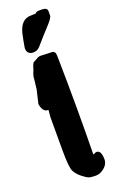

<svg xmlns="http://www.w3.org/2000/svg" viewBox="-170 -929 603 976"><g transform="rotate(-20 132.0 -441.0)"><path d="M197.8 -884.8Q227.5 -884.8 227.5 -865.2V-842.3Q227.5 -829.1 196.3 -795.7Q165 -762.2 119.6 -710Q105 -694.3 84.5 -694.3Q49.8 -694.3 49.8 -729Q49.8 -729.5 49.8 -730V-730.5Q55.7 -766.1 63.5 -802.2Q80.6 -875 134.8 -875Q134.8 -875 135.3 -875Q153.8 -875 162.1 -876Q167.5 -884.8 183.1 -884.8ZM171.4 -663.6Q190.9 -663.6 191.4 -637.7Q194.3 -486.8 194.3 -353.3Q194.3 -219.7 192.4 -102.5L209.5 -109.4H211.4Q237.3 -109.4 237.3 -59.1Q237.3 -35.2 215.1 -16.1Q192.9 2.9 167.5 2.9Q142.1 2.9 129.9 -1.7Q117.7 -6.3 96.2 -23.4Q74.7 -40.5 63.5 -61.8Q52.2 -83 52.2 -176.8V-355.5Q54.2 -375 55.7 -393.6H53.2Q24.9 -394 17.6 -438V-439.5L34.7 -511.7L40.5 -562Q40.5 -577.6 45.9 -592.8Q51.3 -607.9 53 -610.4Q54.7 -612.8 54.9 -616.2Q55.2 -619.6 60.1 -632.1Q64.9 -644.5 67.9 -647Q99.6 -666 108.6 -666Q117.7 -666 137.7 -664.8Q157.7 -663.6 171.4 -663.6Z"/></g></svg>

Font: Drukaatie burti
Style: Bold
Weight: 700
Version: Version 0.14